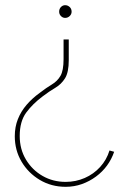

<svg xmlns="http://www.w3.org/2000/svg" viewBox="-20 -526 460 740"><path d="M245 -374V-294Q245 -247 230.5 -224Q216 -201 193 -187.5Q170 -174 145 -155Q106 -126 81 -92Q56 -58 56 -2Q56 49 80 89Q104 129 144 152Q184 175 233 175Q272 175 306.5 160Q341 145 366 117.5Q391 90 402 54L420 59Q410 88 392.5 112Q375 136 350 154.5Q325 173 295.5 183.5Q266 194 233 194Q178 194 133.5 167.5Q89 141 63 97Q37 53 37 -1Q37 -37 49 -67Q61 -97 82.5 -122Q104 -147 133 -168Q159 -188 180 -200.5Q201 -213 213 -233.5Q225 -254 225 -298V-374ZM231 -506Q241 -506 248.5 -499Q256 -492 256 -481Q256 -471 248.5 -464Q241 -457 231 -457Q222 -457 215 -464Q208 -471 208 -481Q208 -492 215 -499Q222 -506 231 -506Z"/></svg>

Font: Josefin Sans Thin Thin
Style: Regular
Weight: 250
Version: Version 2.001